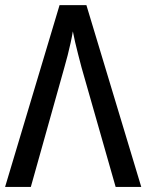

<svg xmlns="http://www.w3.org/2000/svg" viewBox="-20 -734 575 754"><path d="M319.3 -713.9 534.7 0H434.1L300.3 -468.8Q293.5 -494.6 286.9 -520.3Q280.3 -545.9 274.9 -569.1Q269.5 -592.3 266.1 -610.8Q262.7 -589.8 257.3 -565.7Q252 -541.5 245.8 -517.1Q239.7 -492.7 232.9 -469.7L101.1 0H0L213.9 -713.9Z"/></svg>

Font: Open Sans SemiCondensed Medium
Style: Regular
Weight: 500
Width: 4
Designer: Monotype Design Team
Foundry: Monotype Imaging Inc.
Version: Version 3.000